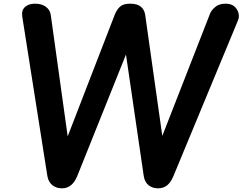

<svg xmlns="http://www.w3.org/2000/svg" viewBox="-20 -1024 1319 1044"><path d="M317 0Q286 0 264.5 -17.2Q243 -34.5 237.5 -67.5L101 -934Q96 -968 116 -986Q136 -1004 170 -1004Q207 -1004 229.8 -986.8Q252.5 -969.5 256 -943L348 -282.5L604.5 -945.5Q614.5 -970.5 632 -987.2Q649.5 -1004 687.5 -1004Q726.5 -1004 746 -987.5Q765.5 -971 769.5 -943L862.5 -285L1123 -952Q1129.5 -968 1150.2 -986Q1171 -1004 1207.5 -1004Q1237 -1004 1254.2 -989Q1271.5 -974 1276.8 -953Q1282 -932 1274 -913L923 -66.5Q909 -33 889 -16.5Q869 0 839.5 0Q808.5 0 787.5 -17.2Q766.5 -34.5 761.5 -67.5L665 -727.5L400 -66.5Q386 -33 365.5 -16.5Q345 0 317 0Z"/></svg>

Font: Edu SA Hand
Style: Bold
Weight: 700
Designer: Tina and Corey Anderson, Eben Sorkin, Mirko Velimirovic
Foundry: Google for Education
Version: Version 2.000